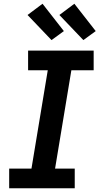

<svg xmlns="http://www.w3.org/2000/svg" viewBox="-20 -1005 540 1025"><path d="M29 0V-105H148L235 -630H130V-735H480V-630H361L274 -105H379V0ZM425 -791 297 -925 377 -985 491 -839ZM255 -791 127 -925 207 -985 321 -839Z"/></svg>

Font: Iosevka Extrabold Oblique
Style: Regular
Weight: 800
Italic angle: -9°
Monospace: yes
Designer: Belleve Invis
Foundry: Belleve Invis
Version: Version 32.5.0; ttfautohint (v1.8.4)